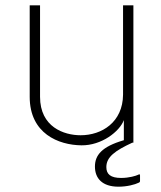

<svg xmlns="http://www.w3.org/2000/svg" viewBox="-20 -539 607 724"><path d="M501 120C493 124 467 132 437 132C397 132 381 118 381 91C381 53 414 29 479 -1H483V-519H444V-182C443 -78 364 -29 284 -29C221 -29 131 -60 131 -174V-519H92V-174C92 -35 201 8 287 9C363 10 431 -43 447 -86V-10H446C364 14 338 46 338 89C338 133 365 165 427 165C459 165 489 157 503 150C507 148 508 147 508 142V123C508 118 506 117 501 120Z"/></svg>

Font: United Sans Thin
Style: Regular
Weight: 100
Designer: Pablo Impallari, Rodrigo Fuenzalida (Modified by Dan O. Williams)
Version: Version 1.000;PS 001.000;hotconv 1.0.88;makeotf.lib2.5.64775